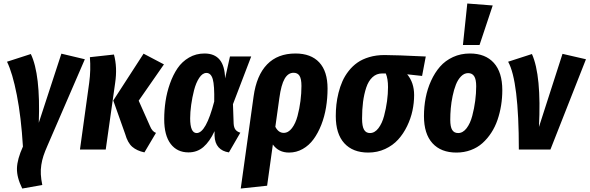

<svg xmlns="http://www.w3.org/2000/svg" viewBox="-20 -853 3362 1095"><path d="M155.8 -544.9Q211.4 -429.2 201.2 -152.8L330.1 -546.9L463.9 -515.1L251 -22.9Q236.3 10.3 228 35.4Q219.7 60.5 215.6 87.4Q211.4 114.3 212.9 141.6Q214.4 168.9 221.2 202.1L106.9 222.2Q75.2 158.7 76.7 106.7Q78.1 54.7 110.8 -17.1Q100.6 -186 75.9 -311.5Q51.3 -437 20 -501Z M803.7 16.1Q760.3 6.8 734.1 -15.9Q708 -38.6 693.8 -88.9L626 -279.8L798.8 -546.9L915 -485.8L771 -278.8L835 -134.8Q848.1 -102.1 869.6 -95.2ZM436 0 488.8 -381.8Q498.5 -453.6 492.7 -526.9L629.9 -542Q649.9 -468.8 636.7 -379.9L583 0Z M1146.5 -547.9Q1260.7 -547.9 1263.7 -405.8L1291.5 -530.8H1412.6L1308.6 -258.8L1312.5 -147.9Q1314 -125 1323.2 -113.3Q1332.5 -101.6 1350.6 -96.2L1285.6 16.1Q1247.6 10.7 1226.3 -13.2Q1205.1 -37.1 1203.6 -79.1V-105Q1175.8 -45.4 1140.1 -14.6Q1104.5 16.1 1054.7 16.1Q990.2 16.1 953.4 -32.2Q916.5 -80.6 916.5 -172.9Q916.5 -224.6 924.1 -275.4Q931.6 -326.2 949.2 -376Q966.8 -425.8 992.4 -463.6Q1018.1 -501.5 1057.9 -524.7Q1097.7 -547.9 1146.5 -547.9ZM1157.2 -437Q1134.8 -437 1116.2 -408.9Q1097.7 -380.9 1086.9 -339.1Q1076.2 -297.4 1070.3 -254.9Q1064.5 -212.4 1064.5 -178.2Q1064.5 -94.2 1101.6 -94.2Q1154.8 -94.2 1201.7 -273.9Q1203.6 -366.2 1193.4 -401.6Q1183.1 -437 1157.2 -437Z M1665 -547.9Q1753.4 -547.9 1800.8 -497.1Q1848.1 -446.3 1848.1 -348.1Q1848.1 -293 1839.4 -240.2Q1830.6 -187.5 1812.3 -140.9Q1793.9 -94.2 1768.3 -59.1Q1742.7 -23.9 1706.5 -3.4Q1670.4 17.1 1628.4 17.1Q1568.8 17.1 1536.1 -28.8L1503.4 206.1L1353 222.2L1426.3 -303.2Q1442.9 -423.3 1503.2 -485.6Q1563.5 -547.9 1665 -547.9ZM1598.1 -95.2Q1624.5 -95.2 1645 -122.1Q1665.5 -148.9 1676.8 -191.2Q1688 -233.4 1693.6 -277.3Q1699.2 -321.3 1699.2 -362.8Q1699.2 -403.3 1688.2 -420.7Q1677.2 -438 1654.3 -438Q1623 -438 1603.3 -403.8Q1583.5 -369.6 1573.2 -293.9L1550.3 -129.9Q1567.9 -95.2 1598.1 -95.2Z M2080.1 17.1Q1992.2 17.1 1943.6 -36.1Q1895 -89.4 1895 -190.9Q1895 -224.1 1898.4 -256.3Q1901.9 -288.6 1910.6 -323.7Q1919.4 -358.9 1932.9 -389.4Q1946.3 -419.9 1968.3 -448Q1990.2 -476.1 2018.3 -495.8Q2046.4 -515.6 2085.9 -527.3Q2125.5 -539.1 2172.9 -539.1Q2235.8 -539.1 2408.2 -530.8L2387.2 -419.9L2302.2 -429.2Q2341.8 -381.8 2341.8 -311Q2341.8 -266.6 2332.3 -221.9Q2322.8 -177.2 2301.8 -133.8Q2280.8 -90.3 2250.7 -57.1Q2220.7 -23.9 2176.5 -3.4Q2132.3 17.1 2080.1 17.1ZM2089.8 -94.2Q2117.2 -94.2 2138.2 -121.8Q2159.2 -149.4 2170.4 -191.7Q2181.6 -233.9 2187.3 -276.1Q2192.9 -318.4 2192.9 -356Q2192.9 -404.3 2180.2 -434.1H2159.2Q2127.4 -434.1 2104.2 -412.6Q2081.1 -391.1 2068.6 -353.3Q2056.2 -315.4 2050.5 -272Q2044.9 -228.5 2044.9 -176.8Q2044.9 -133.3 2055.9 -113.8Q2066.9 -94.2 2089.8 -94.2Z M2645 -833 2790 -821.8 2714.8 -596.2H2620.1ZM2583 17.1Q2495.1 17.1 2446.5 -36.1Q2397.9 -89.4 2397.9 -190.9Q2397.9 -244.6 2407.7 -295.4Q2417.5 -346.2 2438.5 -392.3Q2459.5 -438.5 2489.5 -472.9Q2519.5 -507.3 2563.5 -527.6Q2607.4 -547.9 2660.2 -547.9Q2748 -547.9 2796.4 -494.4Q2844.7 -440.9 2844.7 -338.9Q2844.7 -294.9 2837.9 -252.2Q2831.1 -209.5 2817.4 -169.4Q2803.7 -129.4 2781.7 -95.7Q2759.8 -62 2731.4 -36.6Q2703.1 -11.2 2665 2.9Q2627 17.1 2583 17.1ZM2592.8 -94.2Q2620.1 -94.2 2641.1 -121.8Q2662.1 -149.4 2673.3 -192.1Q2684.6 -234.9 2690.2 -278.1Q2695.8 -321.3 2695.8 -360.8Q2695.8 -400.4 2684.3 -418.2Q2672.9 -436 2649.9 -436Q2627.4 -436 2609.4 -417.5Q2591.3 -398.9 2580.1 -370.4Q2568.8 -341.8 2561.3 -305.4Q2553.7 -269 2550.8 -235.1Q2547.9 -201.2 2547.9 -169.9Q2547.9 -129.9 2558.8 -112.1Q2569.8 -94.2 2592.8 -94.2Z M3013.7 -544.9Q3068.4 -422.4 3053.7 -128.9L3188 -545.9L3321.8 -515.1L3119.1 0H2939Q2939 -392.1 2877.9 -501Z"/></svg>

Font: Fira Sans Compressed
Style: Bold Italic
Weight: 700
Width: 3
Italic angle: -8°
Designer: Carrois Corporate & Edenspiekermann AG
Foundry: Carrois Corporate GbR & Edenspiekermann AG
Version: Version 4.203;PS 004.203;hotconv 1.0.88;makeotf.lib2.5.64775